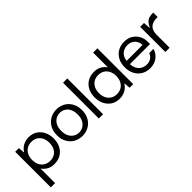

<svg xmlns="http://www.w3.org/2000/svg" viewBox="59 -1587 2674 2674"><g transform="rotate(-45 1395.5 -250.0)"><path d="M51 205V-496H123L131 -404H134Q154 -437 182.5 -460Q211 -483 247.5 -495.5Q284 -508 325 -508Q398 -508 451 -473.5Q504 -439 533 -380Q562 -321 562 -248Q562 -174 533 -115Q504 -56 449.5 -22Q395 12 317 12Q250 12 205 -16Q160 -44 135 -82V205ZM308 -61Q359 -61 397.5 -84.5Q436 -108 456.5 -150Q477 -192 477 -248Q477 -304 456.5 -346Q436 -388 397.5 -411.5Q359 -435 308 -435Q256 -435 217.5 -411.5Q179 -388 158 -346Q137 -304 137 -248Q137 -192 158 -150Q179 -108 217.5 -84.5Q256 -61 308 -61Z M871 12Q801 12 745 -20Q689 -52 656.5 -110.5Q624 -169 624 -248Q624 -327 657 -385.5Q690 -444 746.5 -476Q803 -508 873 -508Q943 -508 999 -476Q1055 -444 1087.5 -385.5Q1120 -327 1120 -248Q1120 -169 1087 -110.5Q1054 -52 997.5 -20Q941 12 871 12ZM871 -55Q914 -55 951 -76.5Q988 -98 1011 -140.5Q1034 -183 1034 -248Q1034 -313 1011.5 -356Q989 -399 952 -420Q915 -441 873 -441Q831 -441 793.5 -420Q756 -399 733 -356Q710 -313 710 -248Q710 -183 733 -140.5Q756 -98 792.5 -76.5Q829 -55 871 -55Z M1202 0V-705H1286V0Z M1605 12Q1532 12 1479 -22.5Q1426 -57 1397 -116Q1368 -175 1368 -248Q1368 -322 1397 -381Q1426 -440 1481 -474Q1536 -508 1613 -508Q1680 -508 1725.5 -480Q1771 -452 1795 -414V-705H1879V0H1808L1800 -92H1797Q1777 -59 1748 -36Q1719 -13 1683 -0.5Q1647 12 1605 12ZM1622 -61Q1674 -61 1712.5 -84.5Q1751 -108 1772 -150Q1793 -192 1793 -248Q1793 -304 1772 -346Q1751 -388 1712.5 -411.5Q1674 -435 1622 -435Q1571 -435 1533 -411.5Q1495 -388 1474 -346Q1453 -304 1453 -248Q1453 -192 1474 -150Q1495 -108 1533 -84.5Q1571 -61 1622 -61Z M2205 12Q2134 12 2079 -20.5Q2024 -53 1992.5 -111.5Q1961 -170 1961 -248Q1961 -327 1992 -385Q2023 -443 2078.5 -475.5Q2134 -508 2207 -508Q2280 -508 2332 -475.5Q2384 -443 2412 -390.5Q2440 -338 2440 -276Q2440 -266 2440 -254.5Q2440 -243 2439 -229H2024V-294H2357Q2354 -364 2311.5 -403Q2269 -442 2205 -442Q2162 -442 2125 -423Q2088 -404 2065.5 -366Q2043 -328 2043 -271V-243Q2043 -181 2066 -140Q2089 -99 2126.5 -78.5Q2164 -58 2205 -58Q2257 -58 2292 -82Q2327 -106 2343 -148H2426Q2413 -102 2383 -66Q2353 -30 2308.5 -9Q2264 12 2205 12Z M2512 0V-496H2587L2595 -391H2598Q2620 -440 2644.5 -465Q2669 -490 2702 -499Q2735 -508 2781 -508V-420H2759Q2721 -420 2690.5 -410Q2660 -400 2639 -380.5Q2618 -361 2607 -329.5Q2596 -298 2596 -255V0Z"/></g></svg>

Font: DM Sans 9pt 36pt
Style: Regular
Weight: 400
Version: Version 4.004;gftools[0.9.30]